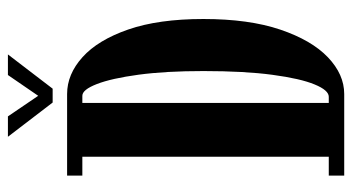

<svg xmlns="http://www.w3.org/2000/svg" viewBox="-222 -668 890 485"><g transform="rotate(-90 222.5 -425.0)"><path d="M22 0V-39H69.5V-661.5H22V-700H228Q278 -700 321.2 -661Q364.5 -622 391 -545.5Q417.5 -469 417.5 -355.5Q417.5 -241 390.8 -161.8Q364 -82.5 320.8 -41.2Q277.5 0 228 0ZM205.5 -39H221Q237.5 -39 252.2 -74.8Q267 -110.5 276.5 -181.2Q286 -252 286 -355.5Q286 -451 276.8 -519.5Q267.5 -588 253.2 -624.8Q239 -661.5 223.5 -661.5H205.5ZM206.5 -736.5 120 -849.5H171.5L223.5 -773L276 -849.5H328L241.5 -736.5Z"/></g></svg>

Font: Imbue Thin 10pt ExtraBold
Style: Regular
Weight: 800
Version: Version 1.102